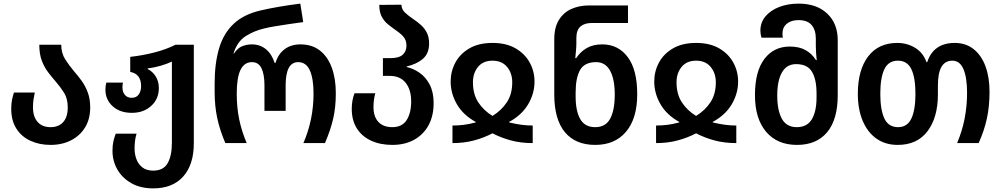

<svg xmlns="http://www.w3.org/2000/svg" viewBox="-20 -790 5529 1060"><path d="M259 10Q197 10 147.5 -13Q98 -36 70 -80.5Q42 -125 42 -189Q42 -216 46 -237Q50 -258 57 -279H172Q168 -260 165 -240.5Q162 -221 162 -198Q162 -146 187.5 -117Q213 -88 259 -88Q304 -88 329 -116Q354 -144 354 -197Q354 -245 334.5 -276.5Q315 -308 289 -338Q268 -362 246.5 -390Q225 -418 211 -454.5Q197 -491 197 -543H318Q318 -497 340 -462.5Q362 -428 390 -395Q412 -370 432 -342Q452 -314 465 -278.5Q478 -243 478 -197Q478 -133 450 -87Q422 -41 372.5 -15.5Q323 10 259 10Z M826 250Q755 250 704.5 221Q654 192 627.5 145Q601 98 601 43Q601 12 606 -9.5Q611 -31 619 -52H734Q728 -33 725.5 -13Q723 7 723 31Q723 62 733.5 89.5Q744 117 766.5 134.5Q789 152 826 152Q882 152 905.5 111Q929 70 929 -2V-450Q869 -422 795 -412V-409Q822 -396 839.5 -368.5Q857 -341 857 -304Q857 -244 815 -205.5Q773 -167 708 -167Q642 -167 602 -203.5Q562 -240 562 -295Q562 -316 567 -334H659Q657 -327 656.5 -320.5Q656 -314 656 -308Q656 -282 669.5 -266Q683 -250 707 -250Q733 -250 746 -268.5Q759 -287 759 -314Q759 -382 699 -393V-476Q769 -484 833 -500.5Q897 -517 949 -543H1050V1Q1050 119 991.5 184.5Q933 250 826 250Z M1224 0Q1193 -73 1179 -139.5Q1165 -206 1165 -283V-328Q1165 -440 1189.5 -523Q1214 -606 1270.5 -659Q1327 -712 1422 -733Q1512 -754 1638 -770L1654 -668Q1616 -663 1575.5 -657Q1535 -651 1499 -645Q1463 -639 1439 -633Q1383 -620 1336.5 -590.5Q1290 -561 1269 -495H1272Q1293 -526 1318.5 -535.5Q1344 -545 1370 -545Q1416 -545 1448.5 -518Q1481 -491 1496 -443H1501Q1516 -492 1551.5 -518.5Q1587 -545 1639 -545Q1702 -545 1745.5 -511.5Q1789 -478 1811.5 -417Q1834 -356 1834 -275Q1834 -198 1819.5 -135Q1805 -72 1774 0H1655Q1711 -129 1711 -274Q1711 -356 1690.5 -401.5Q1670 -447 1626 -447Q1557 -447 1557 -319V-178H1440V-319Q1440 -380 1423.5 -413.5Q1407 -447 1371 -447Q1329 -447 1308 -404.5Q1287 -362 1287 -273Q1287 -197 1300.5 -131.5Q1314 -66 1342 0Z M2146 10Q2080 10 2029.5 -13Q1979 -36 1950.5 -80.5Q1922 -125 1922 -189Q1922 -215 1926 -235.5Q1930 -256 1937 -275H2052Q2047 -258 2044.5 -239Q2042 -220 2042 -198Q2042 -146 2069 -117Q2096 -88 2146 -88Q2200 -88 2225 -127Q2250 -166 2250 -230Q2250 -295 2219.5 -333Q2189 -371 2132 -371H2094V-469H2134Q2183 -469 2203.5 -488Q2224 -507 2224 -538Q2224 -570 2205 -590Q2186 -610 2160 -627Q2140 -641 2120 -657.5Q2100 -674 2087 -699Q2074 -724 2074 -763L2196 -764Q2197 -738 2216.5 -720Q2236 -702 2264 -683Q2285 -669 2304.5 -651.5Q2324 -634 2336.5 -609.5Q2349 -585 2349 -550Q2349 -495 2315 -465.5Q2281 -436 2225 -423V-420Q2262 -412 2296.5 -388Q2331 -364 2352.5 -322.5Q2374 -281 2374 -221Q2374 -151 2346.5 -99.5Q2319 -48 2267.5 -19Q2216 10 2146 10Z M2478 0V-97Q2508 -97 2538 -100.5Q2568 -104 2606 -114V-117Q2537 -155 2502.5 -214.5Q2468 -274 2468 -340Q2468 -396 2494 -444.5Q2520 -493 2571.5 -523Q2623 -553 2699 -553Q2775 -553 2826.5 -523Q2878 -493 2904.5 -444.5Q2931 -396 2931 -340Q2931 -274 2896 -214.5Q2861 -155 2791 -117V-114Q2829 -105 2859.5 -101Q2890 -97 2921 -97V0Q2856 0 2801.5 -14.5Q2747 -29 2699 -54Q2651 -29 2596.5 -14.5Q2542 0 2478 0ZM2699 -150Q2748 -180 2778 -225Q2808 -270 2808 -336Q2808 -386 2779.5 -420.5Q2751 -455 2699 -455Q2647 -455 2619 -420.5Q2591 -386 2591 -336Q2591 -270 2620.5 -225Q2650 -180 2699 -150Z M3266 10Q3157 10 3098.5 -60.5Q3040 -131 3040 -269V-573Q3040 -639 3066 -680.5Q3092 -722 3135.5 -741Q3179 -760 3231 -760H3447V-663H3246Q3207 -663 3184.5 -643.5Q3162 -624 3162 -580V-550Q3162 -534 3160 -511.5Q3158 -489 3156 -469H3161Q3184 -504 3219 -524.5Q3254 -545 3305 -545Q3393 -545 3445.5 -475Q3498 -405 3498 -270Q3498 -136 3436.5 -63Q3375 10 3266 10ZM3266 -88Q3324 -88 3349 -135.5Q3374 -183 3374 -268Q3374 -353 3348 -400Q3322 -447 3271 -447Q3207 -447 3182.5 -403.5Q3158 -360 3158 -280V-257Q3158 -177 3183.5 -132.5Q3209 -88 3266 -88Z M3602 0V-97Q3632 -97 3662 -100.5Q3692 -104 3730 -114V-117Q3661 -155 3626.5 -214.5Q3592 -274 3592 -340Q3592 -396 3618 -444.5Q3644 -493 3695.5 -523Q3747 -553 3823 -553Q3899 -553 3950.5 -523Q4002 -493 4028.5 -444.5Q4055 -396 4055 -340Q4055 -274 4020 -214.5Q3985 -155 3915 -117V-114Q3953 -105 3983.5 -101Q4014 -97 4045 -97V0Q3980 0 3925.5 -14.5Q3871 -29 3823 -54Q3775 -29 3720.5 -14.5Q3666 0 3602 0ZM3823 -150Q3872 -180 3902 -225Q3932 -270 3932 -336Q3932 -386 3903.5 -420.5Q3875 -455 3823 -455Q3771 -455 3743 -420.5Q3715 -386 3715 -336Q3715 -270 3744.5 -225Q3774 -180 3823 -150Z M4380 10Q4271 10 4209.5 -62.5Q4148 -135 4148 -265Q4148 -396 4200 -464.5Q4252 -533 4340 -533Q4392 -533 4427 -513.5Q4462 -494 4485 -458H4489Q4487 -477 4485.5 -496.5Q4484 -516 4484 -535V-577Q4484 -624 4461 -651.5Q4438 -679 4388 -679Q4348 -679 4324 -659Q4300 -639 4300 -605Q4300 -592 4302 -582H4184Q4178 -602 4178 -621Q4178 -666 4206 -699.5Q4234 -733 4282 -751.5Q4330 -770 4389 -770Q4489 -770 4547 -715Q4605 -660 4605 -568V-265Q4605 -130 4546.5 -60Q4488 10 4380 10ZM4379 -88Q4436 -88 4462 -131.5Q4488 -175 4488 -252V-274Q4488 -351 4463 -393.5Q4438 -436 4375 -436Q4323 -436 4297 -390Q4271 -344 4271 -263Q4271 -181 4296.5 -134.5Q4322 -88 4379 -88Z M4936 10Q4868 10 4819 -24.5Q4770 -59 4743 -122.5Q4716 -186 4716 -272Q4716 -404 4773 -478.5Q4830 -553 4934 -553Q4987 -553 5031.5 -526.5Q5076 -500 5095 -447H5099Q5134 -553 5251 -553Q5312 -553 5355 -519Q5398 -485 5420.5 -424.5Q5443 -364 5443 -283Q5443 -203 5428.5 -136Q5414 -69 5383 0H5264Q5292 -66 5305.5 -135Q5319 -204 5319 -278Q5319 -362 5299 -408.5Q5279 -455 5238 -455Q5198 -455 5178 -421.5Q5158 -388 5158 -316V-269Q5158 -142 5101 -66Q5044 10 4936 10ZM4938 -88Q4989 -88 5011.5 -135.5Q5034 -183 5034 -272Q5034 -361 5011.5 -408Q4989 -455 4937 -455Q4885 -455 4862.5 -408Q4840 -361 4840 -272Q4840 -184 4862.5 -136Q4885 -88 4938 -88Z"/></svg>

Font: Noto Sans Georgian SemiCondensed SemiBold
Style: Regular
Weight: 600
Width: 4
Designer: Monotype Design Team, Akaki Razmadze
Foundry: Google LLC
Version: Version 2.005; ttfautohint (v1.8.4.7-5d5b)